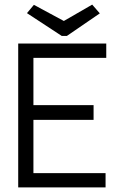

<svg xmlns="http://www.w3.org/2000/svg" viewBox="-20 -813 540 833"><path d="M59 0V-624H441V-562H125V-357H386V-293H125V-62H438V0ZM380 -793 413 -755 270 -657H248L97 -756L127 -792L257 -722Z"/></svg>

Font: Inconsolata Nerd Font Mono
Style: Regular
Weight: 400
Monospace: yes
Designer: Raph Levien, Cyreal, Brenton Simpson
Foundry: Raph Levien, Cyreal, Google
Version: Version 3.000; ttfautohint (v1.8.3);Nerd Fonts 3.0.2